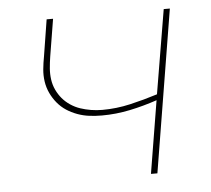

<svg xmlns="http://www.w3.org/2000/svg" viewBox="-44 -577 687 624"><g transform="rotate(-5 300.0 -265.0)"><path d="M424 0 463 -237Q419 -222 373.5 -212.5Q328 -203 282 -203Q261 -203 241 -205.5Q221 -208 202 -215Q183 -222 167 -232.5Q151 -243 138.5 -258Q126 -273 117.5 -291Q109 -309 106 -329Q103 -349 105 -369.5Q107 -390 111 -411L130 -530H151L131 -408Q128 -389 126.5 -370.5Q125 -352 127.5 -334Q130 -316 137.5 -300Q145 -284 156 -271Q167 -258 182 -248Q197 -238 213.5 -232.5Q230 -227 248 -224Q266 -221 285 -221Q331 -221 376.5 -231.5Q422 -242 466 -256L512 -530H532L445 0Z"/></g></svg>

Font: Iosevka Curly ThExObl
Style: Regular
Weight: 100
Width: 7
Italic angle: -9°
Monospace: yes
Designer: Belleve Invis
Foundry: Belleve Invis
Version: Version 11.1.0; ttfautohint (v1.8.3)